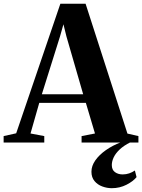

<svg xmlns="http://www.w3.org/2000/svg" viewBox="-60 -766 764 1032"><path d="M27 -49.5 264.5 -746H400L625 -48L684 -34.5V0H378.5V-34.5L450.5 -48.5L401.5 -213H151L104 -48.5L178 -34.5V0H-40.5V-34.5ZM387 -259.5 297 -570.5 281 -635.5 262.5 -570 165 -259.5ZM541 245.5Q515 245.5 489.8 236.2Q464.5 227 448 207.2Q431.5 187.5 431.5 157Q431.5 126 452.2 96.2Q473 66.5 508.8 41.2Q544.5 16 589 -1L609.5 -5L640.5 -1Q605.5 16.5 583.5 37.2Q561.5 58 551.2 79.5Q541 101 541 121Q541 147 558 159.2Q575 171.5 599 171.5Q618 171.5 634.5 165.8Q651 160 665 150.5L674 186Q656 208.5 619.8 227Q583.5 245.5 541 245.5Z"/></svg>

Font: Merriweather 96pt
Style: Bold
Weight: 700
Version: Version 2.100